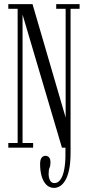

<svg xmlns="http://www.w3.org/2000/svg" viewBox="-20 -720 427 936"><path d="M244 196Q221 196 205.8 180.5Q190.5 165 183 138.8Q175.5 112.5 175.5 80.5Q175.5 57.5 183.2 48.5Q191 39.5 202 39.5Q211.5 39.5 218.8 46.8Q226 54 226 72.5Q226 88.5 221.5 98Q217 107.5 217 128.5Q217 145.5 223.8 159Q230.5 172.5 245 172.5Q263.5 172.5 275.5 154.5Q287.5 136.5 293.2 105.5Q299 74.5 299 36V-52.5H324V23.5Q324 75.5 316.5 109Q309 142.5 297 161.5Q285 180.5 271 188.2Q257 196 244 196ZM20.5 0V-23H66V-677H20.5V-700H138.5L303.5 -135H300V-677H254V-700H368V-677H324V0H282L87 -659H90V-23H141.5V0Z"/></svg>

Font: Imbue 48pt Light
Style: Regular
Weight: 300
Designer: Tyler Finck
Foundry: Etcetera Type Company
Version: Version 1.102